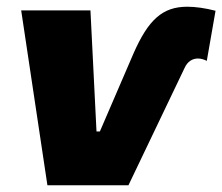

<svg xmlns="http://www.w3.org/2000/svg" viewBox="-20 -551 661 571"><path d="M529 -349C538 -369 553 -377 569 -377C578 -377 587 -374 595 -370L621 -519C590 -527 561 -531 537 -531C463 -531 421 -492 377 -392L277 -160H267L249 -520H43L121 0H362Z"/></svg>

Font: Fixel Display Black
Style: Italic
Weight: 900
Italic angle: -10°
Designer: AlfaBravo + MacPaw
Foundry: Kyrylo Tkachov, Marchela Mozhyna, Serhii Makarenko, Maria Weinstein, Zakhar Kryvoshyya
Version: Version 1.210;Glyphs 3.2 (3217)